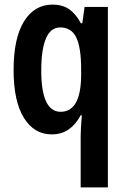

<svg xmlns="http://www.w3.org/2000/svg" viewBox="-20 -573 549 833"><path d="M330 240V20Q330 -15 335 -73H330Q309 -33 278 -11.5Q247 10 204 10Q128 10 83.5 -62Q39 -134 39 -269Q39 -407 84 -480Q129 -553 208 -553Q251 -553 280 -533Q309 -513 331 -472H337L347 -543H448V240ZM243 -88Q332 -88 332 -250V-274Q332 -366 311 -410Q290 -454 241 -454Q200 -454 179.5 -406.5Q159 -359 159 -267Q159 -88 243 -88Z"/></svg>

Font: Avrile Sans Condensed SemiBold
Style: Regular
Weight: 600
Width: 3
Designer: Monotype Design Team
Foundry: Monotype Imaging Inc.
Version: Version 2.001;September 10, 2019;FontCreator 11.5.0.2425 64-